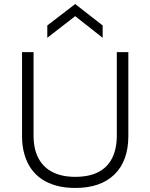

<svg xmlns="http://www.w3.org/2000/svg" viewBox="-20 -918 744 950"><path d="M352 12Q302 12 260.5 1Q219 -10 187 -31.5Q155 -53 133.5 -84Q112 -115 100.5 -155.5Q89 -196 89 -245V-660H146V-248Q146 -181 170 -135.5Q194 -90 240 -66.5Q286 -43 352 -43Q420 -43 465.5 -66Q511 -89 534.5 -135Q558 -181 558 -248V-660H615V-245Q615 -122 546.5 -55Q478 12 352 12ZM214 -731V-792L352 -898L488 -792V-731L352 -838Z"/></svg>

Font: Bricolage Grotesque 96pt ExtraBold ExtraLight
Style: Regular
Weight: 250
Version: Version 1.001;gftools[0.9.33.dev8+g029e19f]